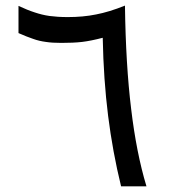

<svg xmlns="http://www.w3.org/2000/svg" viewBox="-20 -659 614 679"><path d="M408.2 0H498C474.1 -79.1 456.1 -170.4 443.8 -273.9C431.2 -377 423.8 -499 421.9 -639.2C384.3 -624 350.6 -613.8 319.8 -607.9C289.1 -601.6 255.4 -598.6 219.7 -598.6C194.8 -598.6 173.3 -600.1 155.3 -602.5C137.2 -605 119.6 -609.4 102.5 -615.2C85.4 -620.6 66.4 -628.4 45.4 -638.2V-542C65.4 -533.2 82.5 -526.4 97.2 -521.5C111.8 -516.1 127 -512.7 142.6 -510.7C157.7 -508.3 176.3 -507.3 197.3 -507.3C224.6 -507.3 249 -508.3 270 -510.7C291 -513.2 315.4 -518.1 343.3 -525.4C345.2 -426.3 351.6 -334.5 362.3 -249.5C373 -164.6 388.2 -81.5 408.2 0Z"/></svg>

Font: Vazir
Style: Regular
Weight: 400
Designer: Saber Rastikerdar
Foundry: Saber Rastikerdar
Version: Version 27.002;January 24, 2021;FontCreator 13.0.0.2683 64-b